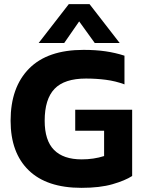

<svg xmlns="http://www.w3.org/2000/svg" viewBox="-20 -894 687 924"><path d="M166 -687 311 -874H411L556 -687H436L361 -791L289 -687ZM372 10Q205 10 118 -74.5Q31 -159 31 -313Q31 -474 120 -564Q209 -654 382 -654Q441 -654 488.5 -647Q536 -640 579 -626V-488Q536 -504 489.5 -510Q443 -516 394 -516Q290 -516 242.5 -466.5Q195 -417 195 -313Q195 -218 240 -172.5Q285 -127 373 -127Q431 -127 481 -143V-265H342V-366H616V-47Q582 -25 521.5 -7.5Q461 10 372 10Z"/></svg>

Font: Kanit SemiBold
Style: Regular
Weight: 600
Designer: Katatrad Team
Foundry: CadsonDemak
Version: Version 2.000; ttfautohint (v1.8.3)